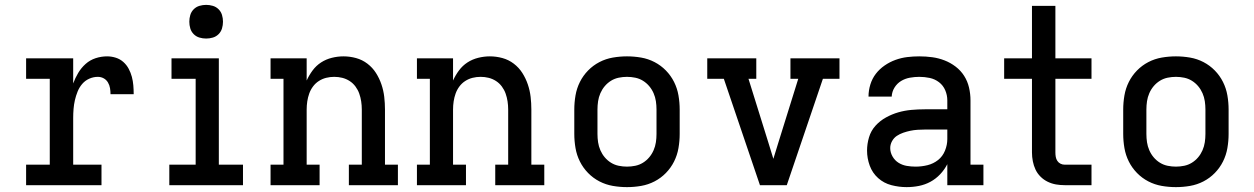

<svg xmlns="http://www.w3.org/2000/svg" viewBox="-20 -759 5140 787"><path d="M87 0V-84H184V-436H87V-520H280V-417Q288 -439 300.5 -460Q313 -481 331 -497Q349 -513 372 -520.5Q395 -528 419 -528Q437 -528 454.5 -522.5Q472 -517 485.5 -505Q499 -493 507.5 -477Q516 -461 520.5 -444Q525 -427 526.5 -409Q528 -391 528 -373H433Q433 -385 431 -397.5Q429 -410 422.5 -421Q416 -432 405 -438Q394 -444 381 -444Q363 -444 346 -436.5Q329 -429 317 -415Q305 -401 298 -383.5Q291 -366 287 -348.5Q283 -331 281.5 -312.5Q280 -294 280 -276V-84H396V0Z M674 0V-84H782V-436H683V-520H877V-84H976V0ZM825 -601Q811 -601 797.5 -605Q784 -609 774 -619Q764 -629 760 -642.5Q756 -656 756 -670Q756 -684 760 -697.5Q764 -711 774 -721Q784 -731 797.5 -735Q811 -739 825 -739Q839 -739 852.5 -735Q866 -731 876 -721Q886 -711 890 -697.5Q894 -684 894 -670Q894 -656 890 -642.5Q886 -629 876 -619Q866 -609 852.5 -605Q839 -601 825 -601Z M1089 0V-84H1142V-436H1089V-520H1237V-429Q1247 -451 1261.5 -470.5Q1276 -490 1296 -503Q1316 -516 1340 -522Q1364 -528 1388 -528Q1414 -528 1439.5 -521Q1465 -514 1486 -498Q1507 -482 1521 -460Q1535 -438 1543.5 -413Q1552 -388 1555 -362Q1558 -336 1558 -310V-84H1611V0H1410V-84H1463V-310Q1463 -327 1460.5 -343.5Q1458 -360 1452.5 -375.5Q1447 -391 1437 -404.5Q1427 -418 1413 -427Q1399 -436 1383 -440Q1367 -444 1350 -444Q1333 -444 1317 -440Q1301 -436 1287 -427Q1273 -418 1263 -404.5Q1253 -391 1247.5 -375.5Q1242 -360 1239.5 -343.5Q1237 -327 1237 -310V-84H1290V0Z M1689 0V-84H1742V-436H1689V-520H1837V-429Q1847 -451 1861.5 -470.5Q1876 -490 1896 -503Q1916 -516 1940 -522Q1964 -528 1988 -528Q2014 -528 2039.5 -521Q2065 -514 2086 -498Q2107 -482 2121 -460Q2135 -438 2143.5 -413Q2152 -388 2155 -362Q2158 -336 2158 -310V-84H2211V0H2010V-84H2063V-310Q2063 -327 2060.5 -343.5Q2058 -360 2052.5 -375.5Q2047 -391 2037 -404.5Q2027 -418 2013 -427Q1999 -436 1983 -440Q1967 -444 1950 -444Q1933 -444 1917 -440Q1901 -436 1887 -427Q1873 -418 1863 -404.5Q1853 -391 1847.5 -375.5Q1842 -360 1839.5 -343.5Q1837 -327 1837 -310V-84H1890V0Z M2550 8Q2521 8 2492 3Q2463 -2 2437 -15.5Q2411 -29 2390.5 -50Q2370 -71 2357 -97Q2344 -123 2339 -152Q2334 -181 2334 -210V-310Q2334 -339 2339 -368Q2344 -397 2357 -423Q2370 -449 2390.5 -470Q2411 -491 2437 -504.5Q2463 -518 2492 -523Q2521 -528 2550 -528Q2579 -528 2608 -523Q2637 -518 2663 -504.5Q2689 -491 2709.5 -470Q2730 -449 2743 -423Q2756 -397 2761 -368Q2766 -339 2766 -310V-210Q2766 -181 2761 -152Q2756 -123 2743 -97Q2730 -71 2709.5 -50Q2689 -29 2663 -15.5Q2637 -2 2608 3Q2579 8 2550 8ZM2550 -76Q2567 -76 2584 -79.5Q2601 -83 2615.5 -92Q2630 -101 2641 -114Q2652 -127 2659 -143Q2666 -159 2668.5 -176Q2671 -193 2671 -210V-310Q2671 -327 2668.5 -344Q2666 -361 2659 -377Q2652 -393 2641 -406Q2630 -419 2615.5 -428Q2601 -437 2584 -440.5Q2567 -444 2550 -444Q2533 -444 2516 -440.5Q2499 -437 2484.5 -428Q2470 -419 2459 -406Q2448 -393 2441 -377Q2434 -361 2431.5 -344Q2429 -327 2429 -310V-210Q2429 -193 2431.5 -176Q2434 -159 2441 -143Q2448 -127 2459 -114Q2470 -101 2484.5 -92Q2499 -83 2516 -79.5Q2533 -76 2550 -76Z M3095 0 2947 -436H2879V-520H3080V-436H3048L3130 -173Q3135 -157 3140 -140.5Q3145 -124 3150 -108Q3155 -124 3160 -140.5Q3165 -157 3170 -173L3252 -436H3220V-520H3421V-436H3353L3205 0Z M3696 8Q3665 8 3634 0Q3603 -8 3579.5 -29Q3556 -50 3545 -80Q3534 -110 3534 -142Q3534 -169 3542 -196Q3550 -223 3568.5 -243.5Q3587 -264 3611.5 -277.5Q3636 -291 3662 -298.5Q3688 -306 3715.5 -308.5Q3743 -311 3771 -311H3863V-348Q3863 -369 3854.5 -389Q3846 -409 3829 -422Q3812 -435 3791 -439.5Q3770 -444 3748 -444Q3729 -444 3709.5 -440.5Q3690 -437 3673.5 -427Q3657 -417 3646.5 -400Q3636 -383 3635 -363H3540Q3540 -388 3547.5 -412.5Q3555 -437 3570 -456.5Q3585 -476 3606 -490.5Q3627 -505 3650.5 -513.5Q3674 -522 3698.5 -525Q3723 -528 3748 -528Q3775 -528 3801 -524.5Q3827 -521 3851.5 -511.5Q3876 -502 3897 -486Q3918 -470 3932 -448Q3946 -426 3952 -400Q3958 -374 3958 -348V-84H4011V0H3863V-86Q3851 -63 3833.5 -44.5Q3816 -26 3794 -14Q3772 -2 3747 3Q3722 8 3696 8ZM3733 -76Q3758 -76 3782 -82Q3806 -88 3825 -103Q3844 -118 3853.5 -141.5Q3863 -165 3863 -189V-228H3771Q3756 -228 3741 -227Q3726 -226 3711.5 -223Q3697 -220 3682.5 -215Q3668 -210 3656 -202Q3644 -194 3636.5 -180.5Q3629 -167 3629 -152Q3629 -134 3638.5 -117.5Q3648 -101 3663.5 -91.5Q3679 -82 3697 -79Q3715 -76 3733 -76Z M4344 0Q4326 0 4308.5 -3Q4291 -6 4274.5 -14Q4258 -22 4245 -35Q4232 -48 4224.5 -64Q4217 -80 4213.5 -98Q4210 -116 4210 -134V-436H4096V-520H4210V-735H4306V-520H4454V-436H4306V-134Q4306 -125 4307.5 -116Q4309 -107 4314 -99.5Q4319 -92 4327 -88Q4335 -84 4344 -84H4454V0Z M4800 8Q4771 8 4742 3Q4713 -2 4687 -15.5Q4661 -29 4640.5 -50Q4620 -71 4607 -97Q4594 -123 4589 -152Q4584 -181 4584 -210V-310Q4584 -339 4589 -368Q4594 -397 4607 -423Q4620 -449 4640.5 -470Q4661 -491 4687 -504.5Q4713 -518 4742 -523Q4771 -528 4800 -528Q4829 -528 4858 -523Q4887 -518 4913 -504.5Q4939 -491 4959.5 -470Q4980 -449 4993 -423Q5006 -397 5011 -368Q5016 -339 5016 -310V-210Q5016 -181 5011 -152Q5006 -123 4993 -97Q4980 -71 4959.5 -50Q4939 -29 4913 -15.5Q4887 -2 4858 3Q4829 8 4800 8ZM4800 -76Q4817 -76 4834 -79.5Q4851 -83 4865.5 -92Q4880 -101 4891 -114Q4902 -127 4909 -143Q4916 -159 4918.5 -176Q4921 -193 4921 -210V-310Q4921 -327 4918.5 -344Q4916 -361 4909 -377Q4902 -393 4891 -406Q4880 -419 4865.5 -428Q4851 -437 4834 -440.5Q4817 -444 4800 -444Q4783 -444 4766 -440.5Q4749 -437 4734.5 -428Q4720 -419 4709 -406Q4698 -393 4691 -377Q4684 -361 4681.5 -344Q4679 -327 4679 -310V-210Q4679 -193 4681.5 -176Q4684 -159 4691 -143Q4698 -127 4709 -114Q4720 -101 4734.5 -92Q4749 -83 4766 -79.5Q4783 -76 4800 -76Z"/></svg>

Font: Iosevka Etoile Medium
Style: Regular
Weight: 500
Designer: Belleve Invis
Foundry: Belleve Invis
Version: Version 22.1.2; ttfautohint (v1.8.4)